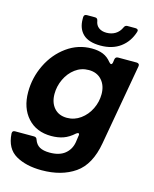

<svg xmlns="http://www.w3.org/2000/svg" viewBox="-139 -854 926 1155"><g transform="rotate(15 323.5 -276.0)"><path d="M2 44V42Q2 25 19 25H137Q153 25 157 40Q167 69 190 82Q213 95 253 95Q313 95 347 67.5Q381 40 389 -5L395 -47L396 -53Q396 -63 389 -63Q385 -63 377 -57Q345 -28 311.5 -16Q278 -4 236 -4Q143 -4 88.5 -64.5Q34 -125 34 -224Q34 -314 73.5 -395Q113 -476 182.5 -526Q252 -576 337 -576Q378 -576 407.5 -564Q437 -552 459 -524Q467 -515 472 -515Q478 -515 481 -527L484 -548Q487 -564 503 -564H619Q628 -564 632.5 -558.5Q637 -553 635 -544L546 -42Q522 96 439.5 153Q357 210 233 210Q136 210 72 173Q8 136 2 44ZM464 -325Q464 -379 434 -412.5Q404 -446 353 -446Q306 -446 269 -418.5Q232 -391 211 -346.5Q190 -302 190 -254Q190 -200 219 -167Q248 -134 299 -134Q345 -134 383 -161.5Q421 -189 442.5 -233Q464 -277 464 -325ZM237 -733V-745Q238 -762 256 -762H307Q322 -762 325 -745Q329 -718 348 -704Q367 -690 396 -690Q427 -690 451 -704.5Q475 -719 488 -748Q494 -762 508 -762H559Q568 -762 572.5 -757Q577 -752 574 -743Q554 -679 504.5 -642.5Q455 -606 381 -606Q308 -606 272.5 -639.5Q237 -673 237 -733Z"/></g></svg>

Font: Open Sauce Two ExtraBold Italic
Style: Regular
Weight: 800
Italic angle: -10°
Designer: Alfredo Marco Pradil
Foundry: Creative Sauce Fz LLC
Version: Version 1.477